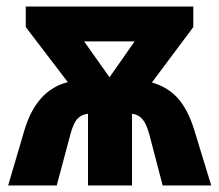

<svg xmlns="http://www.w3.org/2000/svg" viewBox="-20 -569 673 589"><path d="M573 -549V-486L446 -316Q495 -302 526 -267Q557 -232 576 -170L628 0H479L438 -157Q429 -190 416.5 -204Q404 -218 385 -220V0H250V-220Q230 -218 217.5 -204.5Q205 -191 196 -157L154 0H5L55 -170Q92 -293 188 -317L59 -486V-549ZM393 -442H238L316 -332Z"/></svg>

Font: Noto Sans SemiCondensed ExtraBold
Style: Regular
Weight: 800
Width: 4
Designer: Monotype Design Team
Foundry: Monotype Imaging Inc.
Version: Version 2.013; ttfautohint (v1.8.4.7-5d5b)